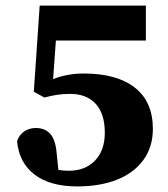

<svg xmlns="http://www.w3.org/2000/svg" viewBox="-20 -652 600 687"><path d="M256 15Q159 15 103.5 -27.5Q48 -70 41 -147Q49 -170 67 -182Q85 -194 108 -194Q140 -194 158.5 -174.5Q177 -155 182 -111L189 -44Q207 -41 226 -41Q285 -41 320 -77.5Q355 -114 355 -177Q355 -245 322.5 -280.5Q290 -316 231 -316Q204 -316 182.5 -312.5Q161 -309 139 -303L101 -324L122 -632H502V-507H180L170 -369Q221 -389 280 -389Q398 -389 462.5 -338.5Q527 -288 527 -191Q527 -126 493 -79.5Q459 -33 398.5 -9Q338 15 256 15Z"/></svg>

Font: Source Serif 4 SmText
Style: Bold
Weight: 700
Designer: Frank Grießhammer
Foundry: Adobe
Version: Version 4.005;hotconv 1.1.0;makeotfexe 2.6.0